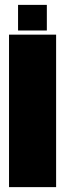

<svg xmlns="http://www.w3.org/2000/svg" viewBox="-20 -767 267 787"><path d="M54 -642H172V-747H54ZM210 0V-625H17V0Z"/></svg>

Font: Blinker Headline
Style: Regular
Weight: 900
Width: 4
Designer: Juergen Huber
Foundry: supertype
Version: Version 1.015;PS 1.15;hotconv 1.0.88;makeotf.lib2.5.647800